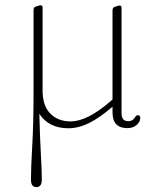

<svg xmlns="http://www.w3.org/2000/svg" viewBox="-20 -486 611 744"><path d="M110 -130.5V-446Q110 -458 118.5 -460.5L130 -464Q134 -465.5 138 -465.5Q145 -465.5 145 -457V-135.5Q145 -76 175 -45.8Q205 -15.5 253.5 -15.5Q317 -15.5 404.5 -90.5L416 -100.5V-445Q416 -457 424.5 -459.5L436 -463Q440 -464.5 444 -464.5Q451 -464.5 451 -456V-48Q451 -16.5 476 -16.5Q489 -16.5 495 -22.2Q501 -28 504.8 -33.8Q508.5 -39.5 514.5 -39.5Q523.5 -39.5 523.5 -28.5Q523.5 -14.5 509.8 -2Q496 10.5 473.5 10.5Q416 10.5 416 -50.5V-72.5Q367.5 -30.5 326.2 -9.8Q285 11 245 11Q169 11 132.5 -45Q134.5 44.5 138.2 108Q142 171.5 142 210.5Q142 239 121 239Q100 239 100 210.5Q100 162.5 105 78Q110 -6.5 110 -130.5Z"/></svg>

Font: Fraunces 9pt Soft Thin
Style: Regular
Weight: 100
Version: Version 1.000;[b76b70a41]